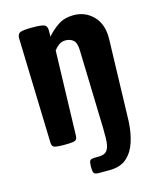

<svg xmlns="http://www.w3.org/2000/svg" viewBox="-115 -673 757 926"><g transform="rotate(-15 263.5 -209.5)"><path d="M138.2 0Q97.2 0 86.2 -4.9Q75.2 -9.8 74.7 -27.8L59.1 -551.3Q58.6 -572.3 71 -579.6Q83.5 -586.9 133.3 -586.9Q183.1 -586.9 195.6 -579.6Q208 -572.3 207.5 -551.3L207 -521.5Q234.4 -552.7 265.6 -572.8Q296.9 -592.8 340.8 -592.8Q400.4 -592.8 440.2 -550.8Q480 -508.8 477.5 -434.6L465.8 -27.8Q465.8 -24.4 465.3 -22Q462.4 28.3 448 73.2Q433.6 118.2 402.1 146.2Q370.6 174.3 315.9 174.3H263.7Q243.7 174.3 238.5 167.5Q233.4 160.6 233.4 136.7Q233.4 112.3 238.5 105Q243.7 97.7 263.7 97.7H280.8Q314 97.7 326.2 78.4Q338.4 59.1 338.4 16.1V-27.8L327.1 -420.4Q326.2 -459 310.8 -472.2Q295.4 -485.4 271.5 -485.4Q253.4 -485.4 239 -475.1Q224.6 -464.8 214.4 -450.7L202.1 -27.8Q201.7 -9.8 190.4 -4.9Q179.2 0 138.2 0Z"/></g></svg>

Font: Denk One
Style: Regular
Weight: 400
Designer: Irina Smirnova, Eben Sorkin
Foundry: Sorkin Type Co.f
Version: Version 1.004; ttfautohint (v1.8.4.7-5d5b);gftools[0.9.23]